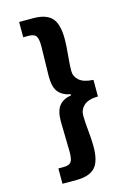

<svg xmlns="http://www.w3.org/2000/svg" viewBox="-144 -946 788 1135"><g transform="rotate(-15 250.0 -379.0)"><path d="M91.8 22.5H124Q158.2 22.5 169.9 6.3Q181.6 -9.8 181.6 -55.7Q181.6 -84 179.7 -145Q177.7 -206.1 177.7 -242.2Q177.7 -305.7 201.7 -336.4Q225.6 -367.2 276.4 -376V-381.8Q224.6 -392.6 201.2 -422.9Q177.7 -453.1 177.7 -517.6Q177.7 -552.7 179.7 -613.3Q181.6 -673.8 181.6 -702.1Q181.6 -748 169.9 -764.2Q158.2 -780.3 124 -780.3H91.8V-874H177.7Q255.9 -874 291 -836.9Q326.2 -799.8 326.2 -708Q326.2 -667 320.3 -608.4Q314.5 -549.8 314.5 -513.7Q314.5 -480.5 341.3 -456.5Q368.2 -432.6 427.7 -429.7V-328.1Q368.2 -327.1 341.3 -302.2Q314.5 -277.3 314.5 -242.2Q314.5 -207 320.3 -148.9Q326.2 -90.8 326.2 -49.8Q326.2 42 291 79.1Q255.9 116.2 177.7 116.2H91.8Z"/></g></svg>

Font: GenEi Gothic M Heavy
Style: Regular
Weight: 800
Designer: o_tamon (Modified); [Source Han Sans]
Ryoko NISHIZUKA  (kana & ideographs); Paul D. Hunt (Latin, Greek & Cyrillic); Wenl
Version: Version 1.1a;Original Version 1.004